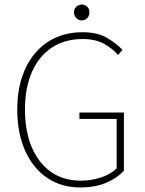

<svg xmlns="http://www.w3.org/2000/svg" viewBox="-20 -814 640 846"><path d="M334 12Q250 12 187.5 -30.5Q125 -73 90.5 -150.5Q56 -228 56 -332Q56 -410 76.5 -472.5Q97 -535 135 -580Q173 -625 226 -648.5Q279 -672 344 -672Q410 -672 452.5 -646.5Q495 -621 520 -594L500 -572Q475 -601 437.5 -621.5Q400 -642 344 -642Q265 -642 208 -604Q151 -566 120.5 -496.5Q90 -427 90 -332Q90 -237 119.5 -166.5Q149 -96 204 -57Q259 -18 336 -18Q384 -18 426.5 -32.5Q469 -47 494 -72V-290H330V-318H526V-62Q496 -29 447.5 -8.5Q399 12 334 12ZM340 -724Q327 -724 316.5 -734Q306 -744 306 -760Q306 -775 316.5 -784.5Q327 -794 340 -794Q354 -794 364 -784.5Q374 -775 374 -760Q374 -744 364 -734Q354 -724 340 -724Z"/></svg>

Font: Source Sans 3 Variable
Style: Regular
Weight: 200
Designer: Paul D. Hunt
Foundry: Adobe Systems Incorporated
Version: Version 3.026